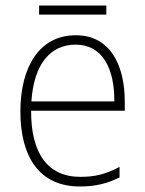

<svg xmlns="http://www.w3.org/2000/svg" viewBox="-20 -667 527 697"><path d="M366 -647H122V-614H366ZM255 -539C121 -539 54 -421 54 -262C54 -99 122 10 270 10C327 10 370 -1 414 -23V-61C362 -34 325 -25 271 -25C154 -25 92 -110 93 -265H433V-297C433 -431 380 -539 255 -539ZM255 -505C352 -505 396 -418 395 -299H94C103 -435 163 -505 255 -505Z"/></svg>

Font: Noto Sans Malayalam SemiCondensed ExtraLight
Style: Regular
Weight: 200
Width: 4
Designer: Jelle Bosma - Monotype Design Team
Foundry: Monotype Imaging Inc.
Version: Version 2.104